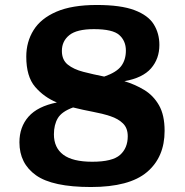

<svg xmlns="http://www.w3.org/2000/svg" viewBox="-20 -739 743 771"><path d="M368.5 -719Q465.5 -719 520.2 -698.2Q575 -677.5 597.5 -641.2Q620 -605 620 -558.5Q620 -503 586.5 -464.5Q553 -426 479.5 -413Q522.5 -400 559.2 -377.8Q596 -355.5 618.5 -316.2Q641 -277 641 -213.5Q641 -108 570.2 -48Q499.5 12 345 12Q191 12 124.5 -35.2Q58 -82.5 58 -167.5Q58 -229 94.5 -270.5Q131 -312 208.5 -327.5Q157 -348.5 121.2 -390Q85.5 -431.5 85.5 -511.5Q85.5 -571 114.8 -618Q144 -665 206.5 -692Q269 -719 368.5 -719ZM228.5 -534.5Q228.5 -498.5 252.2 -479.5Q276 -460.5 314.8 -450.5Q353.5 -440.5 398.5 -431.5Q448 -448.5 466.8 -473.8Q485.5 -499 485.5 -536Q485.5 -574.5 459.2 -598.2Q433 -622 357 -622Q288.5 -622 258.5 -598Q228.5 -574 228.5 -534.5ZM196.5 -199.5Q196.5 -146 234 -117.8Q271.5 -89.5 350.5 -89.5Q431.5 -89.5 462.2 -117Q493 -144.5 493 -192Q493 -224.5 474 -243.2Q455 -262 423.2 -272.5Q391.5 -283 352.5 -290.2Q313.5 -297.5 273.5 -307.5Q228 -291 212.2 -264.5Q196.5 -238 196.5 -199.5Z"/></svg>

Font: Newsreader 6pt SemiBold
Style: Regular
Weight: 600
Designer: Hugues Gentile
Foundry: Production Type
Version: Version 1.003; ttfautohint (v1.8.3)